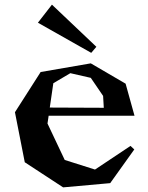

<svg xmlns="http://www.w3.org/2000/svg" viewBox="-20 -788 634 821"><path d="M370.1 -562 392.1 -587.9 202.1 -768.1 142.1 -690.9ZM43.9 -308.1 153.8 -480 368.2 -517.1 517.1 -430.2 555.2 -293H188L183.1 -259.8L256.8 -104L386.2 -63L538.1 -164.1L554.2 -148.9L451.2 -4.9L250 13.2L85.9 -94.2ZM192.9 -328.1 423.8 -327.1 420.9 -377.9 368.2 -455.1 280.8 -475.1 208 -432.1Z"/></svg>

Font: Ortica Angular Bold
Style: Regular
Weight: 700
Designer: Benedetta Bovani
Foundry: Collletttivo
Version: Version 2.000;Glyphs 3.1.2 (3151)